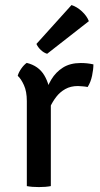

<svg xmlns="http://www.w3.org/2000/svg" viewBox="-20 -756 406 780"><path d="M359.5 -494.5Q359.5 -474.5 354 -448.2Q348.5 -422 336 -402.5Q326.5 -404.5 316.5 -405.2Q306.5 -406 296.5 -406.5Q267 -406.5 245.2 -394.2Q223.5 -382 208.5 -362.5Q193.5 -343 183.2 -320.5Q173 -298 166.5 -277L152 -295.5Q153 -330 161.5 -366Q170 -402 188.2 -432.5Q206.5 -463 235.8 -481.5Q265 -500 308 -500Q320.5 -500 333 -498.8Q345.5 -497.5 359.5 -494.5ZM52 -448Q55.5 -461.5 66.2 -477Q77 -492.5 88.5 -500.5Q136.5 -489 159.8 -450.2Q183 -411.5 186.5 -353.5V0Q166 4 138 4Q109.5 4 89 0V-345Q89 -384.5 77.2 -410.2Q65.5 -436 52 -448ZM270.5 -735.5Q292.5 -728.5 312.8 -709.8Q333 -691 341 -670L171.5 -537.5Q158 -541.5 146 -552.8Q134 -564 128 -577.5Z"/></svg>

Font: Signika Negative
Style: Regular
Weight: 400
Designer: Anna Giedry
Foundry: Anna Giedry
Version: Version 2.001